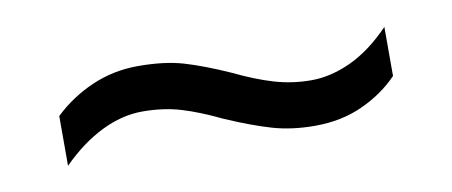

<svg xmlns="http://www.w3.org/2000/svg" viewBox="-30 -488 635 270"><g transform="rotate(-10 288.0 -353.0)"><path d="M279 -322Q248 -337 223 -344.5Q198 -352 168 -352Q139 -352 109.5 -337.5Q80 -323 52 -295V-366Q76 -389 107 -402.5Q138 -416 173 -416Q211 -416 238 -408Q265 -400 301 -384Q332 -369 357.5 -361.5Q383 -354 410 -354Q438 -354 467 -367.5Q496 -381 524 -410V-340Q503 -318 472.5 -304Q442 -290 404 -290Q371 -290 343.5 -298Q316 -306 279 -322Z"/></g></svg>

Font: Noto Sans Hebrew Thin
Style: Regular
Weight: 400
Version: Version 3.001